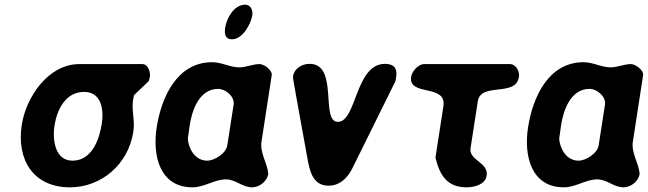

<svg xmlns="http://www.w3.org/2000/svg" viewBox="-20 -794 2770 821"><path d="M73 -260C50 -109 124 7 279 7C415 7 529 -93 550 -230C558 -279 542 -319 549 -367C550 -372 553 -386 553 -387L616 -447C616 -448 620 -461 621 -465C624 -487 613 -520 588 -520H320C184 -520 91 -376 73 -260ZM213 -257C223 -322 259 -401 339 -401C414 -401 425 -326 415 -263C405 -200 374 -107 290 -107C214 -107 204 -198 213 -257Z M650 -249C631 -129 663 7 803 7C854 7 897 -27 946 -27C988 -27 1016 7 1058 7C1089 7 1122 -18 1127 -50V-53C1123 -96 1091 -141 1098 -187L1142 -473C1145 -493 1110 -520 1090 -520C1061 -520 1032 -506 1004 -506C962 -506 929 -528 887 -528C735 -528 669 -374 650 -249ZM783 -200C784 -208 790 -248 791 -257C800 -318 830 -414 913 -414C944 -414 984 -382 979 -347L952 -173C947 -138 897 -107 866 -107C815 -107 787 -156 783 -200ZM943 -676C939 -650 942 -626 972 -626C1018 -626 1053 -692 1059 -729C1062 -749 1052 -774 1029 -774C980 -774 949 -716 943 -676Z M1233 -460C1241 -409 1285 -171 1294 -120C1304 -65 1316 0 1385 0C1431 0 1465 -31 1486 -73L1671 -447L1674 -465C1680 -501 1665 -521 1626 -521C1499 -521 1505 -273 1425 -273C1348 -273 1430 -521 1304 -521C1272 -521 1238 -502 1233 -467Z M1842 -120C1860 -47 1890 7 1975 7C2005 7 2055 -3 2061 -43C2070 -100 1984 -108 1992 -160L2023 -360C2036 -445 2185 -377 2199 -465C2203 -488 2187 -520 2160 -520H1794C1768 -520 1742 -489 1738 -466C1725 -380 1891 -437 1876 -340Z M2238 -249C2219 -129 2251 7 2391 7C2442 7 2485 -27 2534 -27C2576 -27 2604 7 2646 7C2677 7 2710 -18 2715 -50V-53C2711 -96 2679 -141 2686 -187L2730 -473C2733 -493 2698 -520 2678 -520C2649 -520 2620 -506 2592 -506C2550 -506 2517 -528 2475 -528C2323 -528 2257 -374 2238 -249ZM2371 -200C2372 -208 2378 -248 2379 -257C2388 -318 2418 -414 2501 -414C2532 -414 2572 -382 2567 -347L2540 -173C2535 -138 2485 -107 2454 -107C2403 -107 2375 -156 2371 -200Z"/></svg>

Font: Asimov Print
Style: Regular
Weight: 500
Designer: Google
Version: Version 2.000980: 2014